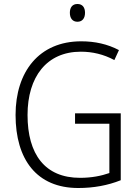

<svg xmlns="http://www.w3.org/2000/svg" viewBox="-20 -932 694 962"><path d="M368 -912C343 -912 330 -895 330 -868C330 -840 344 -823 368 -823C392 -823 406 -840 406 -868C406 -895 393 -912 368 -912ZM356 -364V-312H528V-65C488 -51 440 -41 381 -41C205 -41 118 -159 118 -356C118 -547 214 -673 385 -673C443 -673 499 -660 553 -631L576 -681C519 -711 456 -725 387 -725C176 -725 58 -573 58 -356C58 -133 164 10 372 10C449 10 520 -3 585 -29V-364Z"/></svg>

Font: Noto Sans Khmer SemiCondensed Light
Style: Regular
Weight: 300
Width: 4
Designer: Danh Hong and the Monotype Design Team
Foundry: Monotype Imaging Inc.
Version: Version 2.004